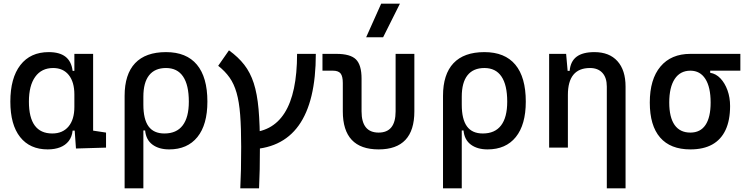

<svg xmlns="http://www.w3.org/2000/svg" viewBox="-20 -815 4142 1060"><path d="M243.2 9.8Q145 9.8 91.1 -58.3Q37.1 -126.5 37.1 -253.9Q37.1 -384.3 92.5 -455.8Q147.9 -527.3 249 -527.3Q309.1 -527.3 341.8 -501.7Q374.5 -476.1 380.9 -423.8H420.9L390.6 -293Q390.6 -362.3 359.6 -400.9Q328.6 -439.5 273.4 -439.5Q209.5 -439.5 174.6 -391.1Q139.6 -342.8 139.6 -253.9Q139.6 -78.1 268.6 -78.1Q326.2 -78.1 358.4 -116.7Q390.6 -155.3 390.6 -224.6V-252L425.8 -93.8H380.9Q377.4 -59.6 359.4 -36.4Q341.3 -13.2 311.8 -1.7Q282.2 9.8 243.2 9.8ZM399.4 4.9 390.6 -119.1V-239.3L494.1 -210V-93.8L565.4 -83V0ZM390.6 -146.5V-517.6H494.1V-175.8Z M914.1 9.8Q857.4 9.8 821.8 -16.6Q786.1 -43 781.2 -94.7H736.3L771.5 -237.3Q771.5 -156.7 800 -117.4Q828.6 -78.1 887.7 -78.1Q954.6 -78.1 988.5 -122.6Q1022.5 -167 1022.5 -253.9Q1022.5 -345.7 990.7 -392.6Q959 -439.5 896.5 -439.5Q835 -439.5 803.2 -399.4Q771.5 -359.4 771.5 -281.2L668 -285.6Q668 -404.8 725.8 -466.1Q783.7 -527.3 896.5 -527.3Q1009.3 -527.3 1067.1 -458Q1125 -388.7 1125 -253.9Q1125 -126.5 1069.8 -58.3Q1014.6 9.8 914.1 9.8ZM668 224.6V-285.6H771.5V224.6Z M1344.7 9.8V-83Q1620.1 -83 1620.1 -517.6H1723.6Q1723.6 9.8 1344.7 9.8ZM1306.6 224.6Q1309.1 176.8 1310.3 119.4Q1311.5 62 1311.5 -4.9Q1311.5 -108.9 1305.9 -181.2Q1300.3 -253.4 1286.1 -302.7Q1272 -352.1 1247.3 -387Q1222.7 -421.9 1184.6 -451.7L1244.1 -537.1Q1295.4 -500 1328.6 -457.3Q1361.8 -414.6 1380.9 -356Q1399.9 -297.4 1407.5 -212.4Q1415 -127.4 1415 -4.9Q1415 62 1413.8 119.4Q1412.6 176.8 1410.2 224.6Z M2070.3 9.8Q1872.6 9.8 1872.6 -200.2V-356.4Q1872.6 -394 1860.4 -409.4Q1848.1 -424.8 1817.9 -424.8H1760.3V-517.6H1837.4Q1914.1 -517.6 1945.1 -487.1Q1976.1 -456.5 1976.1 -380.9V-200.2Q1976.1 -83 2070.3 -83Q2164.1 -83 2164.1 -200.2V-517.6H2267.6V-200.2Q2267.6 9.8 2070.3 9.8ZM2001.5 -609.4 2084.5 -794.9H2188L2095.2 -609.4Z M2671.9 9.8Q2615.2 9.8 2579.6 -16.6Q2543.9 -43 2539.1 -94.7H2494.1L2529.3 -237.3Q2529.3 -156.7 2557.9 -117.4Q2586.4 -78.1 2645.5 -78.1Q2712.4 -78.1 2746.3 -122.6Q2780.3 -167 2780.3 -253.9Q2780.3 -345.7 2748.5 -392.6Q2716.8 -439.5 2654.3 -439.5Q2592.8 -439.5 2561 -399.4Q2529.3 -359.4 2529.3 -281.2L2425.8 -285.6Q2425.8 -404.8 2483.6 -466.1Q2541.5 -527.3 2654.3 -527.3Q2767.1 -527.3 2825 -458Q2882.8 -388.7 2882.8 -253.9Q2882.8 -126.5 2827.6 -58.3Q2772.5 9.8 2671.9 9.8ZM2425.8 224.6V-285.6H2529.3V224.6Z M3330.1 224.6V-336.9Q3330.1 -386.2 3305.7 -412.8Q3281.2 -439.5 3237.3 -439.5Q3115.2 -439.5 3115.2 -291L3085 -423.8H3125Q3129.4 -476.1 3163.1 -501.7Q3196.8 -527.3 3261.7 -527.3Q3343.8 -527.3 3388.7 -477.5Q3433.6 -427.7 3433.6 -336.9V224.6ZM3011.7 0V-517.6H3105.5L3115.2 -408.2V0Z M3791.5 9.8Q3681.2 9.8 3624.3 -55.9Q3567.4 -121.6 3567.4 -249Q3567.4 -377.4 3626.2 -447.5Q3685.1 -517.6 3791.5 -517.6L3900.9 -486.8V-413.1Q3932.6 -408.2 3957.3 -382.3Q3981.9 -356.4 3996.3 -316.7Q4010.7 -276.9 4010.7 -229.5Q4010.7 -150.9 3985.8 -97.7Q3960.9 -44.4 3912.4 -17.3Q3863.8 9.8 3791.5 9.8ZM3791.5 -83Q3846.7 -83 3875 -125.2Q3903.3 -167.5 3903.3 -249Q3903.3 -333.5 3874.3 -379.2Q3845.2 -424.8 3791.5 -424.8Q3735.4 -424.8 3705.1 -379.2Q3674.8 -333.5 3674.8 -249Q3674.8 -167.5 3704.3 -125.2Q3733.9 -83 3791.5 -83ZM3791.5 -424.8V-517.6H4067.4V-424.8Z"/></svg>

Font: Cascadia Code
Style: Regular
Weight: 400
Monospace: yes
Designer: Aaron Bell
Foundry: Saja Typeworks
Version: Version 2106.017